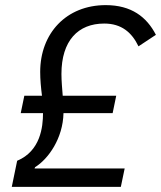

<svg xmlns="http://www.w3.org/2000/svg" viewBox="-20 -730 629 750"><path d="M452 0 467 -72H115L117 -77C169 -109 226 -190 228 -288H420L434 -356H225C223 -383 220 -413 220 -441C220 -571 285 -638 387 -638C455 -638 495 -603 521 -549L589 -594C553 -664 493 -710 393 -710C239 -710 137 -600 137 -449C137 -419 140 -387 144 -356H75L61 -288H148C148 -234 138 -140 47 -102L26 0Z"/></svg>

Font: LVC Sans
Style: Italic
Weight: 400
Italic angle: -11.31°
Designer: Mike Abbink, Paul van der Laan, Pieter van Rosmalen
Foundry: Bold Monday
Version: Version 3.0